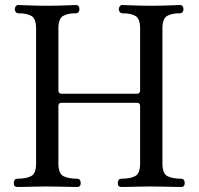

<svg xmlns="http://www.w3.org/2000/svg" viewBox="-20 -746 792 766"><path d="M49 0Q35 0 35 -16Q35 -23 38.5 -28Q42 -33 49 -33Q83 -33 103.5 -43Q124 -53 124 -94V-633Q124 -671 106 -682Q88 -693 53 -693Q47 -693 43 -698Q39 -703 39 -710Q39 -716 43 -721Q47 -726 53 -726Q59 -726 80.5 -725Q102 -724 127.5 -723.5Q153 -723 168 -723Q184 -723 209.5 -723.5Q235 -724 256.5 -725Q278 -726 283 -726Q290 -726 293.5 -721Q297 -716 297 -710Q297 -703 293.5 -698Q290 -693 283 -693Q249 -693 231 -682Q213 -671 213 -633V-385Q213 -372 226 -372H526Q539 -372 539 -385V-633Q539 -671 521 -682Q503 -693 468 -693Q462 -693 458 -698Q454 -703 454 -710Q454 -716 458 -721Q462 -726 468 -726Q473 -726 495 -725Q517 -724 542.5 -723.5Q568 -723 583 -723Q599 -723 624.5 -723.5Q650 -724 671.5 -725Q693 -726 698 -726Q705 -726 708.5 -721Q712 -716 712 -710Q712 -703 708.5 -698Q705 -693 698 -693Q664 -693 646 -682Q628 -671 628 -633V-94Q628 -53 648.5 -43Q669 -33 703 -33Q710 -33 713.5 -28Q717 -23 717 -16Q717 0 703 0Q697 0 674 -0.5Q651 -1 625 -1.5Q599 -2 583 -2Q568 -2 542 -1.5Q516 -1 493.5 -0.5Q471 0 464 0Q450 0 450 -16Q450 -23 453.5 -28Q457 -33 464 -33Q498 -33 518.5 -43Q539 -53 539 -94V-323Q539 -336 526 -336H226Q213 -336 213 -323V-94Q213 -53 233.5 -43Q254 -33 288 -33Q295 -33 298.5 -28Q302 -23 302 -16Q302 0 288 0Q282 0 259 -0.5Q236 -1 210 -1.5Q184 -2 168 -2Q153 -2 127 -1.5Q101 -1 78.5 -0.5Q56 0 49 0Z"/></svg>

Font: Zen Old Mincho
Style: Regular
Weight: 400
Designer: Yoshimichi Ohira
Foundry: Positype
Version: Version 1.001